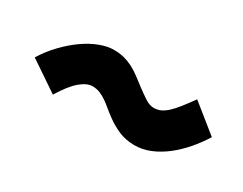

<svg xmlns="http://www.w3.org/2000/svg" viewBox="-37 -546 573 453"><g transform="rotate(30 250.0 -319.5)"><path d="M26.9 -295.9Q42 -320.3 61.3 -340.3Q80.6 -360.4 101.1 -374.8Q121.6 -389.2 142.1 -397Q162.6 -404.8 180.2 -404.8Q195.3 -404.8 207.8 -401.6Q220.2 -398.4 231.7 -392.6Q243.2 -386.7 254.4 -378.4Q265.6 -370.1 278.8 -359.9Q292.5 -349.6 305.2 -341.3Q317.9 -333 329.1 -333Q339.4 -333 347.9 -336.9Q356.4 -340.8 365.5 -349.1Q374.5 -357.4 384.8 -370.4Q395 -383.3 408.2 -401.9L482.9 -341.8Q469.2 -319.8 452.4 -300.3Q435.5 -280.8 416.3 -265.9Q397 -251 376.2 -242.4Q355.5 -233.9 334 -233.9Q309.6 -233.9 289.8 -242.7Q270 -251.5 255.9 -262.2Q245.6 -269.5 236.3 -277.3Q227.1 -285.2 218.3 -291.3Q209.5 -297.4 200 -301.3Q190.4 -305.2 179.2 -305.2Q164.1 -305.2 146.2 -290Q128.4 -274.9 107.9 -241.2Z"/></g></svg>

Font: InconsolataGo
Style: Bold
Weight: 700
Designer: Raph Levien, Kirill Tkachev(cyreal.org)
Foundry: Raph Levien, Kirill Tkachev(cyreal.org)
Version: Version 1.015; ttfautohint (v0.92) -l 8 -r 50 -G 200 -x 14 -